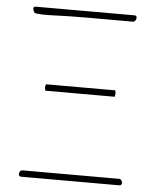

<svg xmlns="http://www.w3.org/2000/svg" viewBox="-51 -731 624 774"><g transform="rotate(5 261.5 -344.0)"><path d="M61 -662Q59 -664 56.5 -668.5Q54 -673 53.5 -677.5Q53 -682 54.5 -685Q56 -688 61 -688H463Q468 -688 470 -684.5Q472 -681 471 -676Q470 -671 467 -667Q464 -663 460 -662Q414 -662 368.5 -662Q323 -662 277 -662Q200 -662 141.5 -659.5Q83 -657 61 -662ZM64 0Q58 0 55.5 -3.5Q53 -7 53.5 -12Q54 -17 57 -21Q60 -25 64 -26Q113 -26 161.5 -26Q210 -26 259 -26Q303 -26 344 -26Q385 -26 416 -26Q447 -26 460 -26Q464 -25 467 -21Q470 -17 470.5 -12Q471 -7 468.5 -3.5Q466 0 460 0ZM131 -354Q125 -367 131 -380H411Q413 -373 413 -367Q413 -361 411 -354Z"/></g></svg>

Font: Arima Thin
Style: Regular
Weight: 100
Designer: Joana Correia and Natanael Gama
Foundry: NDISCOVER
Version: Version 1.101;gftools[0.9.23]